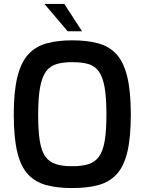

<svg xmlns="http://www.w3.org/2000/svg" viewBox="-20 -950 735 976"><path d="M347 6Q273 6 217.5 -8.5Q162 -23 124.5 -61.5Q87 -100 68.5 -174Q50 -248 50 -367Q50 -487 69 -561.5Q88 -636 125.5 -675.5Q163 -715 218.5 -730Q274 -745 347 -745Q422 -745 478 -730Q534 -715 571 -675.5Q608 -636 626.5 -561.5Q645 -487 645 -367Q645 -248 626.5 -174Q608 -100 570.5 -61.5Q533 -23 477.5 -8.5Q422 6 347 6ZM347 -105Q396 -105 429.5 -115.5Q463 -126 483 -153.5Q503 -181 512 -232.5Q521 -284 521 -367Q521 -455 511.5 -507.5Q502 -560 482 -587.5Q462 -615 429 -624.5Q396 -634 347 -634Q301 -634 268 -624.5Q235 -615 214.5 -587.5Q194 -560 184 -507.5Q174 -455 174 -367Q174 -284 182.5 -232.5Q191 -181 211 -153.5Q231 -126 264.5 -115.5Q298 -105 347 -105ZM324 -791 206 -930H307L397 -791Z"/></svg>

Font: Exo Thin SemiBold
Style: Regular
Weight: 600
Version: Version 2.000